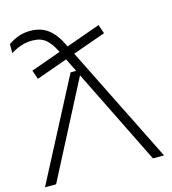

<svg xmlns="http://www.w3.org/2000/svg" viewBox="-118 -876 868 969"><g transform="rotate(-15 316.0 -391.0)"><path d="M104 -538 88 -585 245 -641 240 -650Q221 -689 195 -710.5Q169 -732 126 -732Q95 -732 68 -723Q41 -714 13 -697V-744Q43 -764 70 -773Q97 -782 128 -782Q183 -782 220 -754.5Q257 -727 283 -674L291 -657L470 -721L486 -674L314 -613L619 0H561L314 -500L55 0H-3L272 -527H301L267 -596Z"/></g></svg>

Font: Bounded
Style: Regular
Weight: 200
Designer: Vlad Churkin
Version: Version 1.0